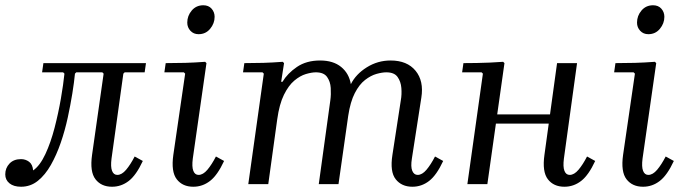

<svg xmlns="http://www.w3.org/2000/svg" viewBox="-46 -700 2602 730"><path d="M34 10Q6 10 -10 -3Q-26 -16 -26 -37Q-26 -61 -10 -78Q6 -95 34 -95Q51 -95 64.5 -85Q78 -75 80 -52Q106 -70 126.5 -114Q147 -158 161.5 -214Q176 -270 185.5 -325Q195 -380 199 -420L194 -425H114L119 -460H509L504 -425H428L423 -420L378 -97Q374 -66 380 -50.5Q386 -35 400 -35Q417 -35 433.5 -54.5Q450 -74 466 -105L497 -88Q472 -34 443.5 -12Q415 10 380 10Q339 10 317 -18.5Q295 -47 304 -111L348 -420L343 -425H244L239 -420Q236 -388 229 -344.5Q222 -301 211.5 -252.5Q201 -204 185 -157.5Q169 -111 147.5 -73Q126 -35 98 -12.5Q70 10 34 10Z M775 -105 806 -88Q781 -34 752.5 -12Q724 10 689 10Q648 10 626 -18.5Q604 -47 613 -111L658 -420L653 -425H579L584 -460Q623 -460 658.5 -461Q694 -462 734 -465L739 -460L687 -97Q683 -66 689 -50.5Q695 -35 709 -35Q726 -35 742.5 -54.5Q759 -74 775 -105ZM709 -570Q690 -570 678 -583Q666 -596 666 -614Q666 -640 683 -660Q700 -680 727 -680Q747 -680 758.5 -667Q770 -654 770 -636Q770 -611 753 -590.5Q736 -570 709 -570Z M1608 -105 1639 -88Q1614 -34 1585.5 -12Q1557 10 1522 10Q1481 10 1458.5 -18.5Q1436 -47 1446 -111L1478 -319Q1482 -341 1480 -365.5Q1478 -390 1465.5 -407.5Q1453 -425 1423 -425Q1407 -425 1385.5 -419Q1364 -413 1342 -396Q1320 -379 1303 -346Q1286 -313 1278 -260L1241 0H1166L1210 -319Q1213 -341 1211.5 -365.5Q1210 -390 1197.5 -407.5Q1185 -425 1155 -425Q1139 -425 1117 -418.5Q1095 -412 1073 -393.5Q1051 -375 1033.5 -339.5Q1016 -304 1008 -246L974 0H898L957 -420L952 -425H878L883 -460Q922 -460 955.5 -461Q989 -462 1029 -465L1034 -460L1023 -389H1028Q1047 -421 1083 -445.5Q1119 -470 1171 -470Q1221 -470 1251 -445.5Q1281 -421 1288 -380Q1307 -418 1348.5 -444Q1390 -470 1439 -470Q1502 -470 1534 -431Q1566 -392 1556 -329L1520 -97Q1515 -66 1521.5 -50.5Q1528 -35 1542 -35Q1559 -35 1575.5 -54.5Q1592 -74 1608 -105Z M1731 0 1790 -420 1785 -425H1711L1716 -460Q1742 -460 1766.5 -460.5Q1791 -461 1816 -462Q1841 -463 1867 -465L1872 -460L1807 0ZM1799 -230 1804 -265H2112L2107 -230ZM2186 -105 2217 -88Q2192 -34 2163.5 -12Q2135 10 2100 10Q2059 10 2037 -18.5Q2015 -47 2024 -111L2072 -460H2148L2098 -97Q2094 -66 2100 -50.5Q2106 -35 2120 -35Q2137 -35 2153.5 -54.5Q2170 -74 2186 -105Z M2485 -105 2516 -88Q2491 -34 2462.5 -12Q2434 10 2399 10Q2358 10 2336 -18.5Q2314 -47 2323 -111L2368 -420L2363 -425H2289L2294 -460Q2333 -460 2368.5 -461Q2404 -462 2444 -465L2449 -460L2397 -97Q2393 -66 2399 -50.5Q2405 -35 2419 -35Q2436 -35 2452.5 -54.5Q2469 -74 2485 -105ZM2419 -570Q2400 -570 2388 -583Q2376 -596 2376 -614Q2376 -640 2393 -660Q2410 -680 2437 -680Q2457 -680 2468.5 -667Q2480 -654 2480 -636Q2480 -611 2463 -590.5Q2446 -570 2419 -570Z"/></svg>

Font: Brygada 1918
Style: Italic
Weight: 400
Italic angle: -8°
Designer: Mateusz Machalski | Borys Kosmynka | Przemek Hoffer
Foundry: NIEPODLEGLA 2018
Version: Version 3.006